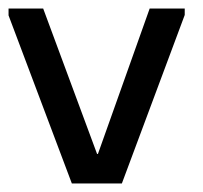

<svg xmlns="http://www.w3.org/2000/svg" viewBox="-25 -429 475 449"><path d="M325 -409H407V-394L260 0H143L-5 -393V-409H76L202 -69H204Z"/></svg>

Font: Darker Grotesque Light SemiBold
Style: Regular
Weight: 600
Version: Version 1.000;gftools[0.9.28]